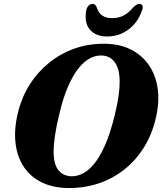

<svg xmlns="http://www.w3.org/2000/svg" viewBox="-20 -934 821 967"><path d="M509.5 -713.6Q583.4 -712.6 638.9 -684.6Q694.5 -656.7 729 -607.2Q763.5 -557.8 773.7 -491Q783.9 -424.3 766.2 -345.2Q745.9 -255.2 702.3 -187.4Q658.7 -119.6 598.4 -74.3Q538.1 -29.1 466.7 -7.1Q395.4 14.8 319.1 12.9Q244.8 11.5 189 -16.1Q133.2 -43.7 99.7 -94Q66.2 -144.2 58.1 -214.2Q50 -284.1 71.1 -369.9Q89.6 -445 129.7 -508.2Q169.8 -571.4 227.6 -618.1Q285.3 -664.8 356.8 -689.9Q428.3 -715 509.5 -713.6ZM338.3 -46.2Q365.9 -45.2 395.3 -59.2Q424.6 -73.2 453.4 -107.8Q482.2 -142.4 508.8 -202.2Q535.3 -262.1 557.3 -352Q570.8 -406.8 576.9 -449.3Q582.9 -491.8 582.7 -524.3Q582.5 -568.1 571.2 -596.2Q559.8 -624.3 540.4 -638.7Q521 -653 495.6 -654.4Q466.1 -656.6 435.9 -641.8Q405.8 -627 377.5 -592.5Q349.3 -558 324.1 -501.4Q299 -444.8 279.5 -363.1Q264 -300.2 257.1 -253Q250.2 -205.8 250.1 -171.9Q250.1 -106.3 274.1 -77Q298.2 -47.8 338.3 -46.2ZM545 -842.6Q577.2 -842.6 602.5 -855.9Q627.9 -869.2 651.5 -897.1Q660 -905.6 667.5 -909.9Q675 -914.2 681.8 -914.2Q693.9 -914.2 697.5 -905.4Q701.2 -896.6 695.4 -882.1Q674 -819.5 626.3 -784.8Q578.6 -750.2 520.4 -750.2Q462.1 -750.2 432.7 -784.8Q403.3 -819.5 414.3 -882.1Q417.3 -896.6 426 -905.4Q434.7 -914.2 446.4 -914.2Q454.1 -914.2 458.7 -909.9Q463.4 -905.6 467.1 -897.1Q476.4 -868.4 495.4 -855.5Q514.4 -842.6 545 -842.6Z"/></svg>

Font: Fraunces
Style: Italic
Weight: 900
Italic angle: -16°
Version: Version 1.000;[0bf87f6ff]